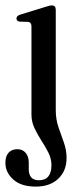

<svg xmlns="http://www.w3.org/2000/svg" viewBox="-43 -461 288 711"><path d="M163.5 -53.5Q163.5 -19 173.5 10Q183.5 39 193.5 66.8Q203.5 94.5 203.5 124.5Q203.5 171.5 172.8 200.8Q142 230 89.5 230Q35.5 230 6.2 203.8Q-23 177.5 -23 142Q-23 117 -11 104.2Q1 91.5 21 91.5Q40.5 91.5 52 105Q63.5 118.5 63.5 141V165Q63.5 206.5 101 206.5Q147.5 206.5 147.5 150.5Q147.5 126.5 136.2 104.2Q125 82 110.5 59.8Q96 37.5 84.8 13.8Q73.5 -10 73.5 -36.5V-363Q73.5 -378.5 61.5 -380L28.5 -381Q18 -383.5 18 -392.5Q18 -402 31 -406.5L123.5 -435Q141 -441 149 -441Q163.5 -441 163.5 -424.5Z"/></svg>

Font: Fraunces 144pt Soft
Style: Regular
Weight: 400
Version: Version 1.000;[0bf87f6ff]